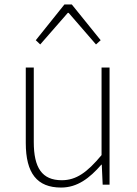

<svg xmlns="http://www.w3.org/2000/svg" viewBox="-20 -831 617 864"><path d="M255 13C328 13 383 -29 436 -90H438L442 0H473V-527H437V-133C372 -55 323 -20 258 -20C169 -20 132 -76 132 -192V-527H96V-188C96 -51 147 13 255 13ZM141 -650 161 -631 285 -773H289L412 -631L433 -650L303 -811H270Z"/></svg>

Font: Harano Aji Gothic ExtraLight
Style: Regular
Weight: 250
Foundry: Masamichi Hosoda
Version: HaranoAjiGothic-ExtraLight version 20230610;ttx 4.39.4